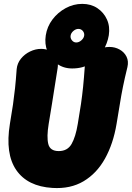

<svg xmlns="http://www.w3.org/2000/svg" viewBox="-20 -944 680 990"><path d="M192 -692Q235 -692 259.5 -663.5Q284 -635 277 -592Q268 -534 261 -491Q254 -448 247.5 -405.5Q241 -363 231 -305Q220 -238 229 -201.5Q238 -165 283 -165Q328 -165 349 -201.5Q370 -238 381 -305Q391 -363 397.5 -407.5Q404 -452 408.5 -496.5Q413 -541 417 -598Q420 -628 439.5 -651.5Q459 -675 487 -688.5Q515 -702 544 -702Q573 -702 597 -688.5Q621 -675 632.5 -651.5Q644 -628 637 -598Q623 -541 614 -496.5Q605 -452 598 -407.5Q591 -363 581 -305Q564 -203 521.5 -126.5Q479 -50 411 -9.5Q343 31 250 25Q122 17 64 -67Q6 -151 31 -305Q41 -363 47 -405Q53 -447 57.5 -489Q62 -531 66 -588Q69 -618 88 -641.5Q107 -665 135 -678.5Q163 -692 192 -692ZM216 -762Q223 -807 250.5 -843.5Q278 -880 318.5 -902Q359 -924 404 -924Q449 -924 482 -902Q515 -880 531.5 -843.5Q548 -807 541 -762Q534 -720 510.5 -681Q487 -642 447.5 -616.5Q408 -591 352 -591Q307 -591 273.5 -615.5Q240 -640 224.5 -679Q209 -718 216 -762ZM344 -760Q342 -747 351 -736Q360 -725 373 -725Q387 -725 399.5 -736Q412 -747 414 -760Q416 -774 407 -784.5Q398 -795 384 -795Q371 -795 358.5 -784.5Q346 -774 344 -760Z"/></svg>

Font: Winky Sans Black
Style: Italic
Weight: 900
Italic angle: -8.97852°
Designer: Simon Atzbach
Foundry: typofactur
Version: Version 1.205